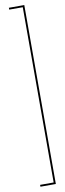

<svg xmlns="http://www.w3.org/2000/svg" viewBox="-106 -777 345 1025"><g transform="rotate(-10 66.0 -265.0)"><path d="M108.5 220H25V210H98.5V-740H25V-750H108.5Z"/></g></svg>

Font: Imbue 100pt Black
Style: Regular
Weight: 900
Designer: Tyler Finck
Foundry: Etcetera Type Company
Version: Version 1.102; ttfautohint (v1.8.3)